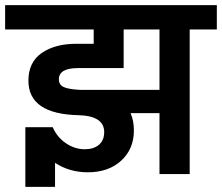

<svg xmlns="http://www.w3.org/2000/svg" viewBox="-47 -680 867 750"><path d="M279 -329H576V-565H436V-416V-414H257Q183 -414 183 -370Q183 -348 203 -339.5Q223 -331 266 -329ZM800 -660V-565H694V0H576V-238H463Q476 -209 476 -170Q476 -98 426.5 -52.5Q377 -7 296 -7Q224 -7 168 -44V50H52V-183H159Q176 -144 210.5 -120.5Q245 -97 284 -97Q319 -97 339.5 -114.5Q360 -132 360 -164Q360 -227 261 -230Q64 -234 64 -365Q64 -437 116 -473Q168 -509 251 -509H319V-565H-27V-660Z"/></svg>

Font: Hind SemiBold
Style: Regular
Weight: 600
Designer: Manushi Parikh, Satya Rajpurohit
Foundry: Indian Type Foundry
Version: Version 2.001;PS 1.0;hotconv 1.0.79;makeotf.lib2.5.61930; tt